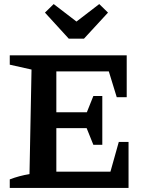

<svg xmlns="http://www.w3.org/2000/svg" viewBox="-20 -924 728 944"><path d="M564 -226H612V0H28V-42Q75 -60 125 -68L135 -582L28 -606V-652H603V-446H554L515 -573H257V-372H407L439 -452H483V-212H439L406 -294H257V-80H523ZM318 -734 201 -862 244 -904 356 -818 468 -904 511 -862 393 -734Z"/></svg>

Font: Piazzolla SC SemiBold
Style: Regular
Weight: 600
Designer: Juan Pablo del Peral
Foundry: Huerta Tipografica
Version: Version 1.330